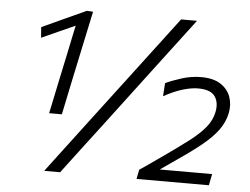

<svg xmlns="http://www.w3.org/2000/svg" viewBox="-51 -778 1096 841"><g transform="rotate(5 497.0 -357.0)"><path d="M172 -253.5Q179.5 -289.5 186.8 -324Q194 -358.5 203 -401.5L233 -543Q238 -568 243.5 -593.8Q249 -619.5 254.5 -645.5Q220.5 -630.5 184.2 -614Q148 -597.5 108 -579.5L104.5 -626Q154 -649 201.8 -670.8Q249.5 -692.5 297.5 -714.5L325 -713Q308.5 -636.5 290.5 -551L258.5 -400Q249.5 -357 242.5 -323.2Q235.5 -289.5 228 -253.5ZM172.5 0Q214.5 -55.5 254.2 -108.2Q294 -161 345.5 -229L534.5 -478.5Q570.5 -526 599.8 -564.8Q629 -603.5 656 -639Q683 -674.5 712 -713H782Q753 -674.5 726 -639Q699 -603.5 669.8 -564.8Q640.5 -526 604.5 -478.5L416 -229Q364 -161 324.2 -108.2Q284.5 -55.5 242.5 0ZM578.5 0 586.5 -41Q612.5 -58.5 638.2 -76.5Q664 -94.5 689.5 -112.5Q751.5 -156 795.2 -189.5Q839 -223 864.5 -254Q890 -285 897.5 -322Q906 -364 887 -391.2Q868 -418.5 812.5 -418.5Q784.5 -418.5 746.8 -407.5Q709 -396.5 662.5 -371L666.5 -429Q697.5 -443.5 738.5 -456.2Q779.5 -469 822.5 -469Q876 -469 908 -448Q940 -427 951.8 -393.2Q963.5 -359.5 955.5 -321Q947 -281.5 922.2 -247.5Q897.5 -213.5 854 -178Q810.5 -142.5 746.5 -99L676 -50H906.5L896.5 0Z"/></g></svg>

Font: Commissioner Light
Style: Italic
Weight: 300
Italic angle: -12°
Designer: Kostas Bartsokas
Foundry: Kostas Bartsokas
Version: Version 1.000; ttfautohint (v1.8.3)